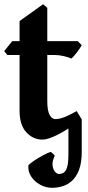

<svg xmlns="http://www.w3.org/2000/svg" viewBox="-20 -650 418 914"><path d="M369.1 -81.5Q299.3 -31.2 253.7 -8.3Q208 14.6 182.1 14.6Q137.7 14.6 105.5 -20Q73.2 -54.7 73.2 -122.6V-388.2H15.1L0 -406.7L38.1 -454.1H73.2V-549.8L185.1 -629.9L205.1 -612.8V-454.1H350.1L369.1 -435.1Q359.9 -418 344.7 -398.7Q329.6 -379.4 319.8 -371.1Q308.1 -377 284.9 -382.6Q261.7 -388.2 240.2 -388.2H205.1V-169.4Q205.1 -122.1 216.6 -102.5Q228 -83 242.7 -83Q259.8 -83 281.7 -90.6Q303.7 -98.1 345.2 -121.1ZM115.2 136.7Q123.5 127.4 143.8 114Q164.1 100.6 186.3 88.6Q208.5 76.7 221.7 72.8Q225.6 76.7 231.9 81.5Q238.3 86.4 240.7 91.3Q228 117.7 230.2 137.2Q232.4 156.7 241.9 167.5Q251.5 178.2 259.8 178.2Q284.2 178.2 294.9 158Q305.7 137.7 305.7 85.9V-69.8Q321.3 -72.8 337.4 -75.7Q353.5 -78.6 369.1 -81.5V71.8Q369.1 126 355.7 159.9Q342.3 193.8 321 212.2Q299.8 230.5 275.4 237.3Q251 244.1 228.5 244.1Q198.2 244.1 171.1 229.2Q144 214.4 128.2 189.9Q112.3 165.5 115.2 136.7Z"/></svg>

Font: Gentium Book Plus
Style: Bold
Weight: 700
Designer: Victor Gaultney, Annie Olsen, Iska Routamaa, Becca Hirsbrunner
Foundry: SIL International
Version: Version 6.101